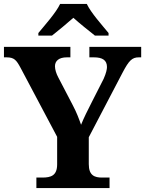

<svg xmlns="http://www.w3.org/2000/svg" viewBox="-20 -951 734 971"><path d="M174 -784V-771H243C271 -793 321 -834 351 -861C381 -834 432 -793 460 -771H529V-784C498 -822 440 -886 419 -931H284C263 -886 205 -822 174 -784ZM164 0H534V-53H496C459 -53 429 -63 429 -121V-257L600 -584C632 -645 648 -661 682 -661H694V-714H432V-661H455C499 -661 521 -646 521 -612C521 -601 517 -581 504 -552L446 -438C424 -395 403 -353 390 -320C379 -351 368 -381 348 -419L274 -561C265 -578 258 -599 258 -616C258 -643 278 -661 318 -661H336V-714H0V-661H13C52 -661 63 -647 84 -608L269 -259V-120C269 -63 238 -53 194 -53H164Z"/></svg>

Font: Noto Serif Telugu
Style: Bold
Weight: 700
Designer: Jelle Bosma - Monotype Design Team
Foundry: Monotype Imaging Inc.
Version: Version 2.005